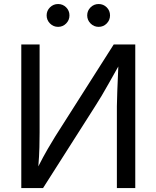

<svg xmlns="http://www.w3.org/2000/svg" viewBox="-20 -953 793 973"><path d="M665.5 0H572.3V-415Q572.3 -441.4 574.5 -493.9Q576.7 -546.4 579.6 -616.2Q551.3 -565.9 531.2 -530.3Q511.2 -494.6 494.9 -467.3Q478.5 -439.9 461.9 -414.1L198.2 0H87.9V-727.5H180.7V-281.2Q180.7 -252 179.7 -207.3Q178.7 -162.6 174.3 -109.9Q199.2 -159.2 222.4 -199Q245.6 -238.8 260.3 -262.2L556.2 -727.5H665.5ZM274.4 -816.9Q250.5 -816.9 233.4 -834Q216.3 -851.1 216.3 -875Q216.3 -898.9 233.4 -915.8Q250.5 -932.6 274.4 -932.6Q298.3 -932.6 315.2 -915.8Q332 -898.9 332 -875Q332 -851.1 315.2 -834Q298.3 -816.9 274.4 -816.9ZM480 -816.9Q456.1 -816.9 439 -834Q421.9 -851.1 421.9 -875Q421.9 -898.9 439 -915.8Q456.1 -932.6 480 -932.6Q503.9 -932.6 520.8 -915.8Q537.6 -898.9 537.6 -875Q537.6 -851.1 520.8 -834Q503.9 -816.9 480 -816.9Z"/></svg>

Font: Inter
Style: Regular
Weight: 400
Designer: Rasmus Andersson
Foundry: rsms
Version: Version 4.001;git-9221beed3